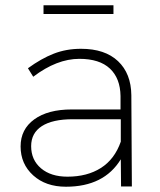

<svg xmlns="http://www.w3.org/2000/svg" viewBox="-20 -707 607 728"><path d="M410.2 -687V-653.8H145V-687ZM480 0H439L438 -103Q374.5 1 230 1Q153.3 1 105.7 -42.2Q58.1 -85.4 58.1 -151.9Q58.1 -216.8 109.9 -254.4Q161.6 -292 252 -292H437V-342.8Q436 -410.2 396.7 -447Q357.4 -483.9 280.8 -483.9Q195.3 -483.9 106 -416L85.9 -448.2Q136.2 -484.9 183.6 -503.4Q231 -522 287.1 -522Q377.9 -522 427.5 -475.1Q477.1 -428.2 478 -346.2ZM235.8 -37.1Q310.5 -37.1 362.5 -70.1Q414.6 -103 438 -169.9V-254.9H255.9Q179.2 -254.9 138.7 -228.8Q98.1 -202.6 98.1 -152.8Q98.1 -100.6 135.5 -68.8Q172.9 -37.1 235.8 -37.1Z"/></svg>

Font: Montserrat-Arabic ExtraLight
Style: Regular
Weight: 275
Designer: Mohamed Gaber
Foundry: Kief Type Foundry
Version: Version 5.008;PS 005.008;hotconv 1.0.88;makeotf.lib2.5.64775